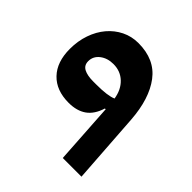

<svg xmlns="http://www.w3.org/2000/svg" viewBox="-168 -754 886 886"><g transform="rotate(45 275.5 -311.0)"><path d="M350 -299H345Q329 -247 295 -223Q261 -199 208 -199Q127 -199 81.5 -246.5Q36 -294 36 -379Q36 -431 51.5 -475.5Q67 -520 94.5 -552.5Q122 -585 159.5 -603.5Q197 -622 241 -622Q348 -622 403 -549Q458 -476 467 -348L491 0H369ZM239 -349Q313 -349 344 -363Q336 -413 305 -442.5Q274 -472 228 -472Q189 -472 162.5 -451.5Q136 -431 136 -399Q136 -372 158 -360.5Q180 -349 218 -349Z"/></g></svg>

Font: IBM Plex Arabic
Style: Bold
Weight: 700
Designer: Mike Abbink, Paul van der Laan, Pieter van Rosmalen, Wael Morcos, Khajak Apelian
Foundry: Bold Monday
Version: Version 1.0